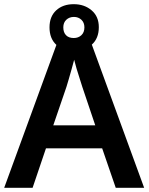

<svg xmlns="http://www.w3.org/2000/svg" viewBox="-20 -899 711 919"><path d="M534 0 469 -189H200L136 0H0L262 -717H408L670 0ZM374 -483Q370 -497 362 -521Q354 -545 346.5 -570.5Q339 -596 335 -613Q330 -593 322.5 -567Q315 -541 308.5 -518Q302 -495 298 -483L235 -299H436ZM334 -655Q281 -655 249 -685Q217 -715 217 -768Q217 -820 249 -849.5Q281 -879 333 -879Q384 -879 418.5 -849.5Q453 -820 453 -769Q453 -715 419 -685Q385 -655 334 -655ZM333 -717Q355 -717 369.5 -730.5Q384 -744 384 -768Q384 -791 369.5 -804.5Q355 -818 334 -818Q312 -818 297.5 -804.5Q283 -791 283 -768Q283 -744 296 -730.5Q309 -717 333 -717Z"/></svg>

Font: Noto Sans Tangsa SemiBold
Style: Regular
Weight: 600
Version: Version 1.504